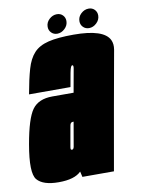

<svg xmlns="http://www.w3.org/2000/svg" viewBox="-107 -760 603 821"><g transform="rotate(-10 194.0 -349.5)"><path d="M184.5 0 179 -24Q150.5 5 81.5 5Q13.5 5 -12 -25Q-37.5 -55 -16 -177Q3 -286 30.2 -323.5Q57.5 -361 117.5 -361H210L214 -383.5Q225 -445 228 -461.5Q230.5 -475 226.5 -477Q226 -477.5 225 -477.5Q221.5 -477.5 218.5 -471.8Q215.5 -466 211.8 -446.8Q208 -427.5 201 -387H21Q32.5 -451.5 44.8 -494Q57 -536.5 79.5 -561Q102 -585.5 143 -595.5Q184 -605.5 252.5 -605.5Q383.5 -605.5 408 -554.5Q416.5 -536.5 412.5 -512.5Q395.5 -419.5 370 -275.5L321.5 0ZM170 -132.5 188.5 -239H185Q174.5 -239 172.2 -225Q170 -211 164 -179Q158 -145 156 -133.5Q154.5 -125.5 157.5 -123Q159 -122 161 -122Q167.5 -122 170 -132.5ZM185.5 -621.5Q170 -621.5 159.8 -631.8Q149.5 -642 149.5 -657.5Q149.5 -676.5 164.2 -690.2Q179 -704 197.5 -704Q213 -704 223 -693.8Q233 -683.5 233 -668.5Q233 -649.5 218.2 -635.5Q203.5 -621.5 185.5 -621.5ZM323.5 -621.5Q308 -621.5 297.8 -631.8Q287.5 -642 287.5 -657.5Q287.5 -676.5 302.2 -690.2Q317 -704 335.5 -704Q351 -704 361 -693.8Q371 -683.5 371 -668.5Q371 -649.5 356.2 -635.5Q341.5 -621.5 323.5 -621.5Z"/></g></svg>

Font: Anybody UltraCondensed Black
Style: Italic
Weight: 900
Width: 1
Italic angle: -10°
Designer: Tyler Finck
Foundry: Etcetera Type Company
Version: Version 1.010; ttfautohint (v1.8.3) -l 8 -r 50 -G 200 -x 14 